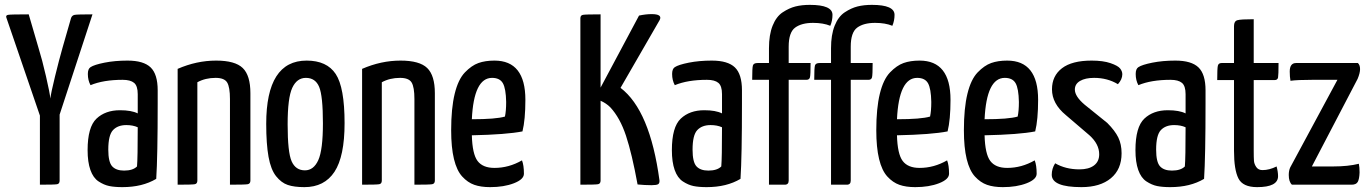

<svg xmlns="http://www.w3.org/2000/svg" viewBox="-20 -759 5629 789"><path d="M225 -288V-17Q225 -4 215 -2Q205 0 144 0V-284L6 -687Q3 -696 13 -698Q24 -700 98 -700L138 -563Q153 -515 169 -445.5Q185 -376 187 -354Q189 -375 206 -444.5Q223 -514 237 -563L272 -685Q276 -696 287 -698Q298 -700 360 -700Z M341 -455Q341 -476 352 -483Q367 -493 409.5 -501.5Q452 -510 504 -510Q570 -510 599 -482Q628 -454 628 -388V-335Q628 -115 622 -24Q565 10 483 10Q451 10 429 5.5Q407 1 385 -13.5Q363 -28 351.5 -60.5Q340 -93 340 -142Q340 -237 376.5 -271.5Q413 -306 473 -306Q520 -306 546 -293V-372Q546 -406 531 -418.5Q516 -431 484 -431Q405 -431 352 -409Q341 -429 341 -455ZM546 -236Q526 -245 499 -245Q464 -245 444.5 -224.5Q425 -204 425 -144Q425 -93 441 -75.5Q457 -58 490 -58Q526 -58 543 -75Q546 -108 546 -236Z M710 -476Q788 -510 868 -510Q946 -510 977.5 -479.5Q1009 -449 1009 -376V-17Q1009 -4 998 -2Q987 0 925 0V-352Q925 -401 913.5 -420Q902 -439 866 -439Q824 -439 791 -421V-17Q791 -4 780.5 -2Q770 0 710 0Z M1074 -250Q1074 -510 1240 -510Q1323 -510 1359.5 -455Q1396 -400 1396 -253Q1396 -116 1354.5 -53Q1313 10 1231 10Q1189 10 1162.5 1Q1136 -8 1114.5 -35Q1093 -62 1083.5 -114.5Q1074 -167 1074 -250ZM1162 -248Q1162 -133 1178.5 -96Q1195 -59 1233 -59Q1269 -59 1288 -101Q1307 -143 1307 -252Q1307 -365 1291.5 -402Q1276 -439 1237 -439Q1200 -439 1181 -398Q1162 -357 1162 -248Z M1468 -476Q1546 -510 1626 -510Q1704 -510 1735.5 -479.5Q1767 -449 1767 -376V-17Q1767 -4 1756 -2Q1745 0 1683 0V-352Q1683 -401 1671.5 -420Q1660 -439 1624 -439Q1582 -439 1549 -421V-17Q1549 -4 1538.5 -2Q1528 0 1468 0Z M2012 -69Q2071 -69 2125 -100Q2133 -80 2133 -45Q2133 -22 2092 -6Q2051 10 1994 10Q1956 10 1929 0.5Q1902 -9 1879.5 -33.5Q1857 -58 1845.5 -105.5Q1834 -153 1834 -224Q1834 -314 1848.5 -373.5Q1863 -433 1890.5 -461.5Q1918 -490 1946 -500Q1974 -510 2012 -510Q2139 -510 2139 -349Q2139 -267 2127 -219Q2061 -206 1919 -203Q1921 -126 1942.5 -97.5Q1964 -69 2012 -69ZM2002 -439Q1927 -439 1919 -269Q2018 -269 2055 -280Q2060 -303 2060 -340Q2059 -395 2046.5 -417Q2034 -439 2002 -439Z M2658 -701Q2703 -701 2691 -677L2530 -398Q2651 -306 2690 -18Q2691 -6 2684.5 -2Q2678 2 2657 2Q2630 2 2600 -1Q2577 -127 2552.5 -201Q2528 -275 2488 -318Q2471 -335 2448 -345V-17Q2448 -4 2437.5 -2Q2427 0 2365 0V-684Q2365 -696 2375.5 -698Q2386 -700 2448 -700V-399L2606 -695Q2634 -701 2658 -701Z M2742 -455Q2742 -476 2753 -483Q2768 -493 2810.5 -501.5Q2853 -510 2905 -510Q2971 -510 3000 -482Q3029 -454 3029 -388V-335Q3029 -115 3023 -24Q2966 10 2884 10Q2852 10 2830 5.5Q2808 1 2786 -13.5Q2764 -28 2752.5 -60.5Q2741 -93 2741 -142Q2741 -237 2777.5 -271.5Q2814 -306 2874 -306Q2921 -306 2947 -293V-372Q2947 -406 2932 -418.5Q2917 -431 2885 -431Q2806 -431 2753 -409Q2742 -429 2742 -455ZM2947 -236Q2927 -245 2900 -245Q2865 -245 2845.5 -224.5Q2826 -204 2826 -144Q2826 -93 2842 -75.5Q2858 -58 2891 -58Q2927 -58 2944 -75Q2947 -108 2947 -236Z M3071 -431Q3071 -480 3074 -490Q3077 -500 3093 -500H3140V-561Q3140 -616 3155 -653.5Q3170 -691 3196.5 -708.5Q3223 -726 3249 -732.5Q3275 -739 3308 -739Q3401 -739 3401 -698Q3401 -674 3392 -653Q3363 -665 3321 -665Q3274 -665 3247.5 -645.5Q3221 -626 3221 -567V-500H3311Q3311 -452 3308.5 -441.5Q3306 -431 3294 -431H3221V-17Q3221 0 3205 0H3140V-431Z M3326 -431Q3326 -480 3329 -490Q3332 -500 3348 -500H3395V-561Q3395 -616 3410 -653.5Q3425 -691 3451.5 -708.5Q3478 -726 3504 -732.5Q3530 -739 3563 -739Q3656 -739 3656 -698Q3656 -674 3647 -653Q3618 -665 3576 -665Q3529 -665 3502.5 -645.5Q3476 -626 3476 -567V-500H3566Q3566 -452 3563.5 -441.5Q3561 -431 3549 -431H3476V-17Q3476 0 3460 0H3395V-431Z M3759 -69Q3818 -69 3872 -100Q3880 -80 3880 -45Q3880 -22 3839 -6Q3798 10 3741 10Q3703 10 3676 0.5Q3649 -9 3626.5 -33.5Q3604 -58 3592.5 -105.5Q3581 -153 3581 -224Q3581 -314 3595.5 -373.5Q3610 -433 3637.5 -461.5Q3665 -490 3693 -500Q3721 -510 3759 -510Q3886 -510 3886 -349Q3886 -267 3874 -219Q3808 -206 3666 -203Q3668 -126 3689.5 -97.5Q3711 -69 3759 -69ZM3749 -439Q3674 -439 3666 -269Q3765 -269 3802 -280Q3807 -303 3807 -340Q3806 -395 3793.5 -417Q3781 -439 3749 -439Z M4119 -69Q4178 -69 4232 -100Q4240 -80 4240 -45Q4240 -22 4199 -6Q4158 10 4101 10Q4063 10 4036 0.5Q4009 -9 3986.5 -33.5Q3964 -58 3952.5 -105.5Q3941 -153 3941 -224Q3941 -314 3955.5 -373.5Q3970 -433 3997.5 -461.5Q4025 -490 4053 -500Q4081 -510 4119 -510Q4246 -510 4246 -349Q4246 -267 4234 -219Q4168 -206 4026 -203Q4028 -126 4049.5 -97.5Q4071 -69 4119 -69ZM4109 -439Q4034 -439 4026 -269Q4125 -269 4162 -280Q4167 -303 4167 -340Q4166 -395 4153.5 -417Q4141 -439 4109 -439Z M4466 -510Q4513 -510 4543.5 -499.5Q4574 -489 4583 -477.5Q4592 -466 4592 -454Q4592 -433 4574 -413Q4531 -439 4476 -439Q4440 -439 4418.5 -426.5Q4397 -414 4397 -391Q4397 -363 4437 -329L4530 -254Q4562 -222 4575.5 -194Q4589 -166 4589 -129Q4589 -63 4545 -26.5Q4501 10 4424 10Q4302 10 4302 -41Q4302 -66 4316 -88Q4359 -63 4416 -63Q4454 -63 4475.5 -79Q4497 -95 4497 -125Q4497 -167 4457 -203L4360 -286Q4303 -333 4303 -392Q4303 -447 4344 -478.5Q4385 -510 4466 -510Z M4647 -455Q4647 -476 4658 -483Q4673 -493 4715.5 -501.5Q4758 -510 4810 -510Q4876 -510 4905 -482Q4934 -454 4934 -388V-335Q4934 -115 4928 -24Q4871 10 4789 10Q4757 10 4735 5.5Q4713 1 4691 -13.5Q4669 -28 4657.5 -60.5Q4646 -93 4646 -142Q4646 -237 4682.5 -271.5Q4719 -306 4779 -306Q4826 -306 4852 -293V-372Q4852 -406 4837 -418.5Q4822 -431 4790 -431Q4711 -431 4658 -409Q4647 -429 4647 -455ZM4852 -236Q4832 -245 4805 -245Q4770 -245 4750.5 -224.5Q4731 -204 4731 -144Q4731 -93 4747 -75.5Q4763 -58 4796 -58Q4832 -58 4849 -75Q4852 -108 4852 -236Z M5051 -430H4982Q4982 -477 4984.5 -488.5Q4987 -500 5000 -500H5051V-652Q5051 -672 5065 -676Q5079 -680 5132 -680V-500H5234Q5234 -451 5232 -440.5Q5230 -430 5218 -430H5132V-139Q5132 -111 5133 -98Q5134 -85 5142.5 -72.5Q5151 -60 5168 -60Q5196 -60 5226 -75Q5232 -53 5232 -35Q5232 10 5146 10Q5087 10 5069 -26Q5051 -62 5051 -139Z M5560 -500Q5569 -492 5569 -475Q5569 -459 5559 -435L5371 -75H5459Q5520 -75 5564 -86Q5567 -72 5567 -50Q5566 -23 5559.5 -11.5Q5553 0 5534 0H5289Q5276 -12 5276 -40Q5276 -58 5282 -71L5476 -431H5374Q5311 -431 5283 -427Q5280 -444 5280 -465Q5280 -500 5306 -500Z"/></svg>

Font: Yanone Kaffeesatz
Style: Regular
Weight: 400
Designer: Yanone (Cyrillic: Daniel Pouzeot)
Foundry: Yanone
Version: Version 1.003;PS 001.003;hotconv 1.0.88;makeotf.lib2.5.64775